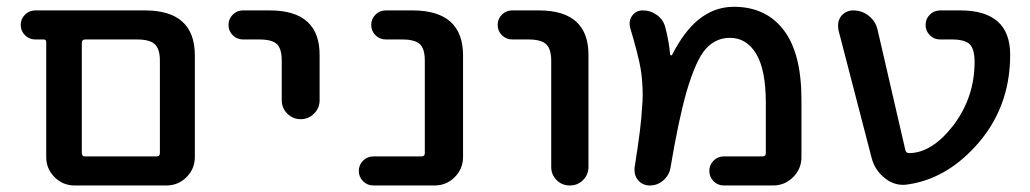

<svg xmlns="http://www.w3.org/2000/svg" viewBox="-20 -576 3079 574"><path d="M220.7 -21.5H203.1Q168 -21.5 143.1 -46.4Q118.2 -71.3 118.2 -106.4V-450.2Q118.2 -458 110.4 -458H85.9Q67.4 -458 54.7 -470.7Q42 -483.4 42 -501.5Q42 -519.5 54.7 -532.2Q67.4 -544.9 85.9 -544.9H413.1Q562.5 -544.9 562.5 -410.2V-106.4Q562.5 -71.3 537.6 -46.4Q512.7 -21.5 477.5 -21.5ZM458 -394.5Q458 -429.7 442.9 -443.8Q427.7 -458 389.6 -458H234.4Q224.6 -458 224.6 -448.2V-118.2Q224.6 -108.4 234.4 -108.4H448.2Q458 -108.4 458 -118.2Z M706.1 -458Q688.5 -458 675.8 -470.7Q663.1 -483.4 663.1 -501.5Q663.1 -519.5 675.8 -532.2Q688.5 -544.9 706.1 -544.9H786.1Q936.5 -544.9 935.5 -410.2V-276.4Q935.5 -252.9 918.9 -236.3Q902.3 -219.7 878.9 -219.7Q855.5 -219.7 838.9 -236.3Q822.3 -252.9 822.3 -276.4V-394.5Q822.3 -430.7 807.6 -444.3Q793 -458 754.9 -458Z M1096.7 -21.5Q1078.1 -21.5 1065.4 -34.2Q1052.7 -46.9 1052.7 -64.9Q1052.7 -83 1065.4 -95.7Q1078.1 -108.4 1096.7 -108.4H1240.2Q1250 -108.4 1250 -118.2V-394.5Q1250 -430.7 1234.9 -444.3Q1219.7 -458 1182.6 -458H1133.8Q1115.2 -458 1102.5 -470.7Q1089.8 -483.4 1089.8 -501.5Q1089.8 -519.5 1102.5 -532.2Q1115.2 -544.9 1133.8 -544.9H1212.9Q1364.3 -544.9 1364.3 -410.2V-106.4Q1364.3 -71.3 1339.4 -46.4Q1314.5 -21.5 1279.3 -21.5Z M1511.7 -458Q1493.2 -458 1480.5 -470.7Q1467.8 -483.4 1467.8 -501.5Q1467.8 -519.5 1480.5 -532.2Q1493.2 -544.9 1511.7 -544.9H1590.8Q1740.2 -544.9 1739.3 -410.2V-77.1Q1739.3 -53.7 1723.1 -37.6Q1707 -21.5 1683.6 -21.5Q1660.2 -21.5 1644 -37.6Q1627.9 -53.7 1627.9 -77.1V-394.5Q1627.9 -429.7 1612.8 -443.8Q1597.7 -458 1559.6 -458Z M1983.4 -413.1Q1983.4 -411.1 1985.8 -410.6Q1988.3 -410.2 1989.3 -412.1Q2025.4 -482.4 2067.4 -516.6Q2115.2 -555.7 2173.8 -555.7Q2269.5 -555.7 2322.8 -486.3Q2376 -417 2376 -278.3V-106.4Q2376 -71.3 2351.1 -46.4Q2326.2 -21.5 2291 -21.5H2143.6Q2126 -21.5 2113.3 -34.2Q2100.6 -46.9 2100.6 -64.9Q2100.6 -83 2113.3 -95.7Q2126 -108.4 2143.6 -108.4H2259.8Q2269.5 -108.4 2269.5 -118.2V-268.6Q2269.5 -367.2 2240.7 -415Q2211.9 -462.9 2162.1 -462.9Q2120.1 -462.9 2090.3 -430.2Q2060.5 -397.5 2032.2 -300.8Q2008.8 -218.8 1984.4 -74.2Q1980.5 -51.8 1962.9 -36.6Q1945.3 -21.5 1922.9 -21.5Q1901.4 -21.5 1887.7 -37.1Q1877 -49.8 1877 -66.4Q1877 -70.3 1877 -74.2Q1897.5 -202.1 1899.4 -253.9Q1901.4 -272.5 1901.4 -290Q1901.4 -332 1895.5 -369.1Q1888.7 -410.2 1863.3 -495.1Q1862.3 -501 1862.3 -506.8Q1862.3 -518.6 1870.1 -529.3Q1881.8 -544.9 1901.4 -544.9Q1924.8 -544.9 1943.8 -531.2Q1962.9 -517.6 1968.8 -495.1Q1979.5 -455.1 1983.4 -413.1Z M2893.6 -390.6Q2893.6 -429.7 2878.9 -443.8Q2864.3 -458 2826.2 -458H2791Q2772.5 -458 2759.8 -470.7Q2747.1 -483.4 2747.1 -501.5Q2747.1 -519.5 2759.8 -532.2Q2772.5 -544.9 2791 -544.9H2850.6Q3000 -544.9 3000 -412.1Q3000 -250 2893.6 -135.7Q2804.7 -40 2692.4 -24.4Q2685.5 -23.4 2679.7 -23.4Q2650.4 -23.4 2626 -43Q2595.7 -66.4 2585.9 -103.5L2486.3 -487.3Q2485.4 -494.1 2485.4 -500Q2485.4 -514.6 2494.1 -527.3Q2508.8 -544.9 2531.2 -544.9Q2556.6 -544.9 2577.1 -528.8Q2597.7 -512.7 2603.5 -487.3L2686.5 -127.9Q2688.5 -118.2 2698.2 -118.2Q2766.6 -119.1 2830.1 -201.2Q2893.6 -285.2 2893.6 -390.6Z"/></svg>

Font: Gen Jyuu GothicX Medium
Style: Regular
Weight: 500
Designer: Ryoko NISHIZUKA (kana &amp; ideographs); Paul D. Hunt (Latin, Greek &amp; Cyrillic); Wenlong ZHANG (bopomofo); Sandoll C
Version: Version 1.058.20140828